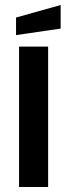

<svg xmlns="http://www.w3.org/2000/svg" viewBox="-20 -746 268 766"><path d="M56 0V-560H172V0ZM44 -606V-676L222 -726V-632Z"/></svg>

Font: Tektur Medium
Style: Regular
Weight: 500
Designer: Adam Jagosz
Foundry: Adam Jagosz
Version: Version 1.005;gftools[0.9.30]